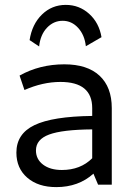

<svg xmlns="http://www.w3.org/2000/svg" viewBox="-20 -755 552 785"><path d="M140 -565 101 -591Q111 -656 151.5 -695.5Q192 -735 249 -735Q304 -735 344.5 -698.5Q385 -662 395 -603L331 -566Q326 -612 299.5 -641Q273 -670 236 -670Q199 -670 172 -641.5Q145 -613 140 -565ZM210 10Q136 10 91.5 -28.5Q47 -67 47 -131Q47 -208 121 -243.5Q195 -279 357 -281V-313Q357 -420 227 -420Q155 -420 80 -387L60 -446Q142 -492 243 -492Q337 -492 387 -445.5Q437 -399 437 -313V0H381L362 -45Q301 10 210 10ZM127 -140Q127 -104 156 -82Q185 -60 233 -60Q309 -60 357 -108V-226Q235 -225 181 -205Q127 -185 127 -140Z"/></svg>

Font: Cantarell
Style: Regular
Weight: 400
Designer: Dave Crossland, Nikolaus Waxweiler, Florian Fecher, Jacques Le Bailly, Eben Sorkin, Alexei Vanyashin, Alexios Zavras, Em
Version: Version 0.303